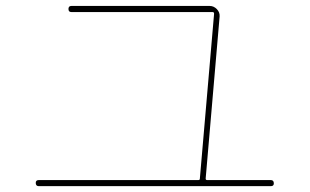

<svg xmlns="http://www.w3.org/2000/svg" viewBox="-20 -685 1040 645"><path d="M110.4 -59.6Q100.6 -59.6 100.1 -69.8Q99.6 -80.1 110.4 -80.1H646.5Q651.4 -80.1 651.4 -85Q676.8 -380.9 699.2 -638.7Q699.2 -644.5 694.3 -644.5H219.7Q210 -644.5 210 -654.8Q210 -665 219.7 -665H684.6Q698.2 -665 708.5 -654.3Q718.8 -643.6 717.8 -629.9L670.9 -85Q670.9 -80.1 675.8 -80.1H889.6Q899.4 -80.1 899.9 -69.8Q900.4 -59.6 889.6 -59.6Z"/></svg>

Font: Rounded-X Mgen+ 2m thin
Style: Regular
Weight: 100
Designer: [Source Han Sans]
Ryoko NISHIZUKA  (kana & ideographs); Paul D. Hunt (Latin, Greek & Cyrillic); Wenlong ZHANG  (bopomofo
Version: Version 1.059.20150602